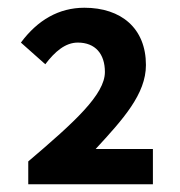

<svg xmlns="http://www.w3.org/2000/svg" viewBox="-20 -908 464 496"><path d="M53 -432H375V-523H227C298 -600 357 -665 357 -740C357 -835 293 -888 198 -888C132 -888 77 -856 34 -798L97 -742C122 -775 149 -798 181 -798C226 -798 251 -769 251 -722C251 -664 173 -593 53 -491Z"/></svg>

Font: Source Han Sans CN
Style: Bold
Weight: 700
Designer: Ryoko NISHIZUKA 西塚涼子 (kana, bopomofo & ideographs); Paul D. Hunt (Latin, Greek & Cyrillic); Sandoll Communications 산돌커뮤니
Foundry: Adobe
Version: Version 2.001;hotconv 1.0.107;makeotfexe 2.5.65593